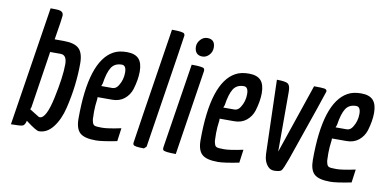

<svg xmlns="http://www.w3.org/2000/svg" viewBox="-70 -927 2303 1145"><g transform="rotate(10 1081.0 -355.0)"><path d="M210 -544H264Q331 -544 358 -517.5Q385 -491 385 -428Q385 -365 377 -296.5Q369 -228 351.5 -155Q334 -82 297.5 -35Q261 12 212 12Q195 12 131 -37Q125 -10 111.5 -5Q98 0 41 0L154 -722Q190 -722 203 -720.5Q216 -719 224 -712Q232 -705 232 -691Q232 -677 210 -544ZM195 -465Q195 -464 196 -461L144 -122L139 -108L197 -72Q199 -71 203 -71Q242 -71 270 -202Q298 -333 298 -408Q298 -465 260 -465Z M556 7Q486 7 459 -18Q432 -43 432 -104Q432 -452 567 -526Q599 -544 648 -544Q697 -544 720 -519.5Q743 -495 743 -442Q743 -394 725 -334Q713 -297 683.5 -273Q654 -249 610 -249H522V-238Q516 -194 516 -160Q516 -126 517 -115.5Q518 -105 522 -93Q526 -81 536 -77.5Q546 -74 580 -74Q614 -74 694 -91L683 -11Q593 7 556 7ZM599 -318Q621 -318 635 -341Q658 -377 658 -421Q658 -465 631 -465Q588 -465 568 -433.5Q548 -402 538 -334L532 -318Z M783 -6Q780 -10 780 -17Q780 -24 889 -722Q956 -722 964 -712Q968 -706 968 -701Q968 -696 948 -567.5Q928 -439 861 -9L847 4Q789 4 783 -6Z M1106 -710Q1153 -710 1153 -660Q1153 -634 1135.5 -615Q1118 -596 1094.5 -596Q1071 -596 1059 -610Q1047 -624 1047 -647.5Q1047 -671 1064.5 -690.5Q1082 -710 1106 -710ZM1120 -514 1040 4Q971 4 963 -6Q960 -10 960 -17Q960 -24 961 -27L1041 -537Q1108 -537 1116 -528Q1120 -523 1120 -514Z M1295 7Q1225 7 1198 -18Q1171 -43 1171 -104Q1171 -452 1306 -526Q1338 -544 1387 -544Q1436 -544 1459 -519.5Q1482 -495 1482 -442Q1482 -394 1464 -334Q1452 -297 1422.5 -273Q1393 -249 1349 -249H1261V-238Q1255 -194 1255 -160Q1255 -126 1256 -115.5Q1257 -105 1261 -93Q1265 -81 1275 -77.5Q1285 -74 1319 -74Q1353 -74 1433 -91L1422 -11Q1332 7 1295 7ZM1338 -318Q1360 -318 1374 -341Q1397 -377 1397 -421Q1397 -465 1370 -465Q1327 -465 1307 -433.5Q1287 -402 1277 -334L1271 -318Z M1860 -519Q1860 -514 1711 -85Q1688 -21 1678.5 -10.5Q1669 0 1634 0Q1613 0 1599 -14Q1572 -41 1570 -90L1557 -537Q1611 -537 1625 -526Q1639 -515 1639 -479V-116L1782 -537Q1829 -537 1844.5 -534.5Q1860 -532 1860 -519Z M1975 7Q1905 7 1878 -18Q1851 -43 1851 -104Q1851 -452 1986 -526Q2018 -544 2067 -544Q2116 -544 2139 -519.5Q2162 -495 2162 -442Q2162 -394 2144 -334Q2132 -297 2102.5 -273Q2073 -249 2029 -249H1941V-238Q1935 -194 1935 -160Q1935 -126 1936 -115.5Q1937 -105 1941 -93Q1945 -81 1955 -77.5Q1965 -74 1999 -74Q2033 -74 2113 -91L2102 -11Q2012 7 1975 7ZM2018 -318Q2040 -318 2054 -341Q2077 -377 2077 -421Q2077 -465 2050 -465Q2007 -465 1987 -433.5Q1967 -402 1957 -334L1951 -318Z"/></g></svg>

Font: Economica
Style: Bold Italic
Weight: 700
Designer: Vicente Lamonaca
Foundry: Vicente Lamonaca
Version: Version 1.100